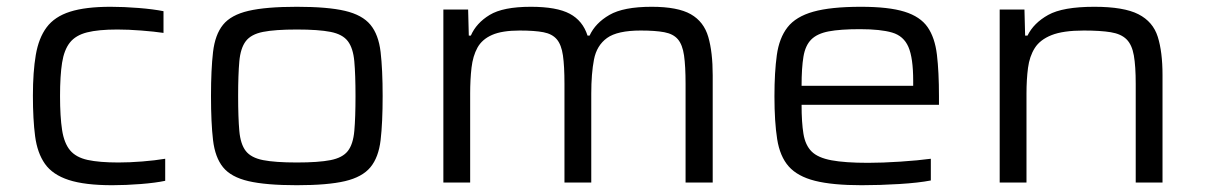

<svg xmlns="http://www.w3.org/2000/svg" viewBox="-20 -538 3552 566"><path d="M311 8Q230 8 182.5 -7.5Q135 -23 112.5 -55Q90 -87 83.5 -136.5Q77 -186 77 -256Q77 -326 85.5 -376Q94 -426 117.5 -457.5Q141 -489 186.5 -503.5Q232 -518 306 -518Q345 -518 388.5 -514.5Q432 -511 462 -505V-441Q435 -445 396.5 -448Q358 -451 326 -451Q270 -451 236.5 -442.5Q203 -434 186 -412.5Q169 -391 163 -353Q157 -315 157 -255Q157 -194 163 -155Q169 -116 186.5 -95Q204 -74 238.5 -66.5Q273 -59 329 -59Q362 -59 399.5 -62Q437 -65 467 -70V-5Q439 1 395 4.5Q351 8 311 8Z M855 8Q764 8 712.5 -4Q661 -16 637.5 -45Q614 -74 608 -125Q602 -176 602 -255Q602 -333 608 -384.5Q614 -436 637.5 -465Q661 -494 712.5 -506Q764 -518 855 -518Q946 -518 997 -506Q1048 -494 1072 -465Q1096 -436 1102 -384.5Q1108 -333 1108 -255Q1108 -176 1102 -125Q1096 -74 1072 -45Q1048 -16 997 -4Q946 8 855 8ZM855 -59Q919 -59 954.5 -66Q990 -73 1005.5 -93Q1021 -113 1024.5 -152Q1028 -191 1028 -255Q1028 -318 1024.5 -357Q1021 -396 1005.5 -416.5Q990 -437 954.5 -444Q919 -451 855 -451Q791 -451 755.5 -444Q720 -437 704.5 -416.5Q689 -396 685.5 -357Q682 -318 682 -255Q682 -191 685.5 -152Q689 -113 704.5 -93Q720 -73 755.5 -66Q791 -59 855 -59Z M1287 0V-510H1360L1362 -433H1368Q1384 -470 1423.5 -494Q1463 -518 1545 -518Q1621 -518 1659.5 -497.5Q1698 -477 1712 -433H1718Q1735 -470 1776.5 -494Q1818 -518 1901 -518Q1978 -518 2016.5 -496Q2055 -474 2068 -429Q2081 -384 2081 -316V0H2001V-291Q2001 -343 1996.5 -374.5Q1992 -406 1978.5 -422Q1965 -438 1938.5 -443Q1912 -448 1869 -448Q1800 -448 1769.5 -426Q1739 -404 1731 -362.5Q1723 -321 1723 -262V0H1644V-291Q1644 -343 1639.5 -374.5Q1635 -406 1621.5 -422Q1608 -438 1582 -443Q1556 -448 1512 -448Q1460 -448 1430.5 -435Q1401 -422 1387.5 -397.5Q1374 -373 1370 -338.5Q1366 -304 1366 -262V0Z M2520 8Q2434 8 2382.5 -5Q2331 -18 2305 -47.5Q2279 -77 2271 -128Q2263 -179 2263 -254Q2263 -325 2270 -375.5Q2277 -426 2301.5 -457.5Q2326 -489 2377.5 -503.5Q2429 -518 2518 -518Q2600 -518 2646.5 -503.5Q2693 -489 2714.5 -458Q2736 -427 2742 -376.5Q2748 -326 2748 -254V-229H2343Q2343 -177 2348.5 -143.5Q2354 -110 2372.5 -91.5Q2391 -73 2431 -65.5Q2471 -58 2539 -58Q2581 -58 2634 -61.5Q2687 -65 2724 -70V-6Q2688 1 2631 4.5Q2574 8 2520 8ZM2343 -285H2672V-300Q2672 -367 2658 -399.5Q2644 -432 2610 -442Q2576 -452 2515 -452Q2457 -452 2423 -445.5Q2389 -439 2371.5 -421.5Q2354 -404 2348.5 -371Q2343 -338 2343 -285Z M2927 0V-510H3000L3002 -433H3009Q3027 -470 3070 -494Q3113 -518 3206 -518Q3293 -518 3336 -496Q3379 -474 3393 -429.5Q3407 -385 3407 -317V0H3328V-291Q3328 -343 3322.5 -374.5Q3317 -406 3301 -422Q3285 -438 3254.5 -443Q3224 -448 3175 -448Q3114 -448 3080 -434.5Q3046 -421 3030.5 -396.5Q3015 -372 3010.5 -338Q3006 -304 3006 -262V0Z"/></svg>

Font: Saira Expanded
Style: Regular
Weight: 400
Width: 7
Designer: Hector Gatti with collaboration of the Omnibus-Type team
Foundry: Omnibus-Type
Version: Version 1.100; ttfautohint (v1.8.3)